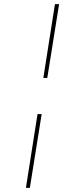

<svg xmlns="http://www.w3.org/2000/svg" viewBox="-20 -815 380 926"><path d="M208 -439H189L245 -795H265ZM124 91H105L161 -265H181Z"/></svg>

Font: Bitter Pro Thin
Style: Italic
Weight: 250
Italic angle: -9°
Designer: Sol Matas, and Bitter project Authors
Foundry: Sol Matas
Version: Version 1.010